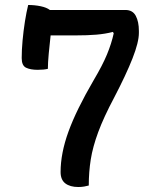

<svg xmlns="http://www.w3.org/2000/svg" viewBox="-20 -740 640 770"><path d="M336 4Q329 6 318 8Q307 10 294 10Q261 10 242 -4.5Q223 -19 223 -50Q223 -125 254.5 -212Q286 -299 356 -419Q391 -478 409 -521.5Q427 -565 436 -606L433 -612Q402 -604 366.5 -601Q331 -598 282 -598H183Q179 -563 175.5 -525.5Q172 -488 172 -464Q157 -460 131 -460Q102 -460 84.5 -468.5Q67 -477 67 -507Q67 -539 70.5 -577.5Q74 -616 80 -654Q86 -692 93 -720Q119 -720 143 -715Q167 -710 180 -700H483Q512 -700 524.5 -676.5Q537 -653 537 -616V-608Q537 -571 511.5 -506Q486 -441 438 -349Q396 -270 374 -210.5Q352 -151 344 -100.5Q336 -50 336 4Z"/></svg>

Font: Recursive Mn Csl St Med
Style: Regular
Weight: 500
Monospace: yes
Version: Version 1.079;hotconv 1.0.112;makeotfexe 2.5.65598; ttfautoh